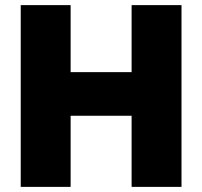

<svg xmlns="http://www.w3.org/2000/svg" viewBox="-20 -730 790 750"><path d="M689 -710V0H494.1V-277.8H255.9V0H61V-710H255.9V-448.2H494.1V-710Z"/></svg>

Font: Rawline Black
Style: Regular
Weight: 900
Designer: Matt McInerney, Pablo Impallari, Rodrigo Fuenzalida
Foundry: Matt McInerney, Pablo Impallari, Rodrigo Fuenzalida
Version: Version 4.020;PS 004.020;hotconv 1.0.88;makeotf.lib2.5.64775